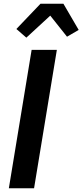

<svg xmlns="http://www.w3.org/2000/svg" viewBox="-20 -1000 438 1020"><path d="M27 0 148 -735H282L161 0ZM120 -800 67 -846 195 -980H317L398 -841L336 -805L247 -917Z"/></svg>

Font: Iosevka Aile Extrabold Oblique
Style: Regular
Weight: 800
Italic angle: -9°
Designer: Belleve Invis
Foundry: Belleve Invis
Version: Version 31.1.0; ttfautohint (v1.8.4)